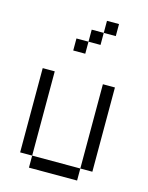

<svg xmlns="http://www.w3.org/2000/svg" viewBox="-121 -887 742 963"><g transform="rotate(15 250.0 -406.0)"><path d="M375 -750V-812.5H312.5V-750H250V-687.5H187.5V-625H250V-687.5H312.5V-750ZM125 -62.5V0H375V-62.5ZM125 -62.5V-500H62.5V-62.5ZM375 -62.5H437.5V-500H375Z"/></g></svg>

Font: Unifont
Style: Regular
Weight: 500
Version: Version 15.1.04